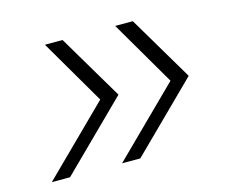

<svg xmlns="http://www.w3.org/2000/svg" viewBox="-71 -716 743 631"><g transform="rotate(-15 300.0 -400.0)"><path d="M272 -179 496 -400 367 -621H427L558 -400L334 -179ZM33 -179 257 -400 128 -621H188L319 -400L95 -179Z"/></g></svg>

Font: Victor Mono Thin Thin
Style: Italic
Weight: 250
Italic angle: -12°
Monospace: yes
Version: Version 1.561;gftools[0.9.30]